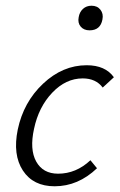

<svg xmlns="http://www.w3.org/2000/svg" viewBox="-20 -646 418 671"><path d="M293 -540Q273 -540 262 -553Q251 -566 255 -586Q258 -604 270 -615Q282 -626 300 -626Q320 -626 331 -612Q342 -598 338 -578Q331 -540 293 -540ZM339 -340Q315 -372 269 -372Q210 -372 162.5 -322Q115 -272 99 -196Q83 -124 106.5 -81.5Q130 -39 183 -39Q246 -39 296 -86L319 -58Q253 5 171 5Q96 5 60 -50Q24 -105 42 -193Q62 -289 130.5 -353.5Q199 -418 283 -418Q348 -418 378 -376Z"/></svg>

Font: EauTestInfant Semilight
Style: Italic
Weight: 300
Italic angle: -12°
Designer: Christian Thalmann (Catharsis Fonts)
Version: Version 0.001;PS 000.001;hotconv 1.0.88;makeotf.lib2.5.64775